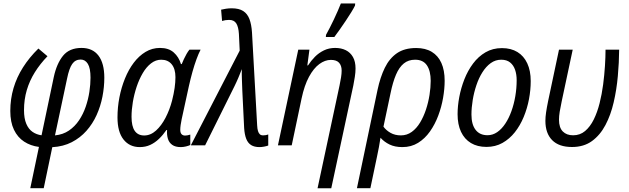

<svg xmlns="http://www.w3.org/2000/svg" viewBox="-20 -813 3517 1074"><path d="M149.4 239.7 197.8 8.8Q151.4 2.9 115 -20.8Q78.6 -44.4 58.1 -87.2Q37.6 -129.9 37.6 -192.4Q37.6 -259.3 55.7 -320.3Q73.7 -381.3 108.9 -436.5Q144 -491.7 194.8 -541.5L245.6 -498.5Q204.6 -456.1 175 -408.9Q145.5 -361.8 129.9 -309.1Q114.3 -256.3 114.3 -196.8Q114.3 -150.4 127 -120.6Q139.6 -90.8 161.9 -75.4Q184.1 -60.1 212.4 -56.2L280.8 -381.8Q296.9 -457 332.5 -501Q368.2 -544.9 436 -544.9Q498 -544.9 530.8 -502Q563.5 -459 563.5 -378.4Q563.5 -326.2 553 -272.2Q542.5 -218.3 520.3 -169.2Q498 -120.1 463.4 -81.1Q428.7 -42 381.3 -17.6Q334 6.8 272.5 10.3L224.6 239.7ZM287.6 -55.7Q332.5 -60.1 365.7 -82.8Q398.9 -105.5 422.1 -140.1Q445.3 -174.8 459.5 -216.1Q473.6 -257.3 480 -299.6Q486.3 -341.8 486.3 -378.4Q486.3 -431.6 471.4 -455.8Q456.5 -480 431.2 -480Q401.4 -480 384 -455.3Q366.7 -430.7 355 -372.6Z M761.7 9.8Q704.6 9.8 670.9 -32.7Q637.2 -75.2 637.2 -156.2Q637.2 -212.4 647.9 -268.1Q658.7 -323.7 679 -373.8Q699.2 -423.8 728.3 -462.2Q757.3 -500.5 794.2 -522.7Q831.1 -544.9 875 -544.9Q923.3 -544.9 951.9 -519.5Q980.5 -494.1 992.2 -454.6H996.6Q1002 -467.8 1008.8 -482.7Q1015.6 -497.6 1023.7 -511.5Q1031.7 -525.4 1039.6 -535.2H1102.1Q1090.8 -513.7 1079.1 -481.7Q1067.4 -449.7 1056.6 -411.4Q1045.9 -373 1036.6 -331.5L996.1 -145.5Q992.7 -128.9 990.5 -113.8Q988.3 -98.6 988.3 -86.9Q988.3 -70.3 995.6 -62.5Q1002.9 -54.7 1015.6 -54.7Q1022 -54.7 1029.5 -56.2Q1037.1 -57.6 1044.4 -60.1V-2Q1035.6 2.4 1020.5 6.1Q1005.4 9.8 991.2 9.8Q960.9 9.8 943.4 -2.7Q925.8 -15.1 919.2 -36.9Q912.6 -58.6 914.6 -85.9H911.1Q891.6 -57.6 869.1 -36.1Q846.7 -14.6 820.3 -2.4Q793.9 9.8 761.7 9.8ZM786.6 -55.2Q822.3 -55.2 852.8 -82.8Q883.3 -110.4 906.2 -154.8Q929.2 -199.2 942.4 -250Q952.1 -288.1 956.8 -321Q961.4 -354 961.4 -381.3Q961.4 -427.7 940.4 -453.4Q919.4 -479 881.8 -479Q851.1 -479 825 -458.7Q798.8 -438.5 778.6 -404.1Q758.3 -369.6 744.4 -327.9Q730.5 -286.1 723.1 -242.4Q715.8 -198.7 715.8 -159.7Q715.8 -106.9 733.6 -81.1Q751.5 -55.2 786.6 -55.2Z M1431.6 9.8Q1402.8 9.8 1384.8 -1.5Q1366.7 -12.7 1357.4 -36.4Q1348.1 -60.1 1345.7 -96.7L1335.4 -307.1Q1334.5 -335 1333.3 -365.5Q1332 -396 1332.5 -426.3Q1327.6 -413.6 1322.8 -401.4Q1317.9 -389.2 1313 -377.4Q1308.1 -365.7 1302.7 -354.2Q1297.4 -342.8 1292 -331.5L1127.4 0H1047.4L1320.8 -529.8L1316.4 -623.5Q1314 -662.1 1301.8 -681.9Q1289.6 -701.7 1261.2 -701.7Q1251 -701.7 1241.2 -700.2Q1231.4 -698.7 1222.2 -695.8L1216.8 -758.8Q1228 -761.7 1244.4 -764.2Q1260.7 -766.6 1275.9 -766.6Q1316.9 -766.6 1340.6 -751.2Q1364.3 -735.8 1375.5 -705.8Q1386.7 -675.8 1389.6 -631.3L1418.5 -111.3Q1419.4 -92.3 1423.1 -80.1Q1426.8 -67.9 1433.6 -61.8Q1440.4 -55.7 1450.7 -55.7Q1457.5 -55.7 1465.3 -56.9Q1473.1 -58.1 1480.5 -61V1Q1471.7 4.4 1457.8 7.1Q1443.8 9.8 1431.6 9.8Z M1756.3 240.2 1879.4 -335.4Q1884.3 -358.9 1887.7 -379.9Q1891.1 -400.9 1891.1 -418Q1891.1 -446.3 1876.5 -462.2Q1861.8 -478 1831.1 -478Q1797.9 -478 1766.1 -454.6Q1734.4 -431.2 1708.5 -383.5Q1682.6 -335.9 1667 -262.2L1611.8 0H1534.7L1648.4 -535.2H1710.9L1699.2 -447.3H1703.1Q1719.7 -473.1 1741.7 -495.4Q1763.7 -517.6 1792 -531.2Q1820.3 -544.9 1854.5 -544.9Q1888.7 -544.9 1914.3 -532.2Q1939.9 -519.5 1954.3 -494.1Q1968.8 -468.8 1968.8 -429.7Q1968.8 -408.2 1964.8 -382.8Q1960.9 -357.4 1956.5 -335.4L1833 240.2ZM1802.7 -606 1803.7 -618.2Q1813 -634.8 1824.5 -657.2Q1835.9 -679.7 1847.7 -704.3Q1859.4 -729 1869.6 -752.4Q1879.9 -775.9 1886.7 -793.5H1966.8L1965.8 -781.7Q1959 -767.6 1945.1 -744.9Q1931.2 -722.2 1913.8 -696.3Q1896.5 -670.4 1879.6 -646.5Q1862.8 -622.6 1850.1 -606Z M1976.6 239.7 2091.8 -310.1Q2106.9 -381.3 2132.6 -433.8Q2158.2 -486.3 2200.4 -515.4Q2242.7 -544.4 2308.1 -544.4Q2359.9 -544.4 2395.3 -522.9Q2430.7 -501.5 2449 -460.7Q2467.3 -419.9 2467.3 -361.3Q2467.3 -316.4 2458.5 -265.6Q2449.7 -214.8 2431.4 -166Q2413.1 -117.2 2385 -77.4Q2356.9 -37.6 2318.6 -13.9Q2280.3 9.8 2231 9.8Q2189 9.8 2159.2 -4.6Q2129.4 -19 2108.4 -42.5Q2104.5 -15.6 2099.6 10Q2094.7 35.6 2088.4 65.4L2051.8 239.7ZM2222.7 -55.7Q2256.3 -55.7 2283.2 -75.2Q2310.1 -94.7 2329.8 -127.4Q2349.6 -160.2 2362.8 -200.2Q2376 -240.2 2382.6 -282Q2389.2 -323.7 2389.2 -360.8Q2389.2 -416.5 2367.9 -447.8Q2346.7 -479 2301.8 -479Q2264.6 -479 2238.8 -458Q2212.9 -437 2195.1 -395.3Q2177.2 -353.5 2164.6 -291.5L2125 -104.5Q2139.6 -84 2164.6 -69.8Q2189.5 -55.7 2222.7 -55.7Z M2701.2 8.8Q2650.4 8.8 2614.3 -12.9Q2578.1 -34.7 2558.8 -75.7Q2539.6 -116.7 2539.6 -174.3Q2539.6 -219.7 2549.1 -270.3Q2558.6 -320.8 2577.6 -369.4Q2596.7 -418 2626.2 -457.5Q2655.8 -497.1 2696 -520.5Q2736.3 -543.9 2787.6 -543.9Q2838.4 -543.9 2874.3 -522Q2910.2 -500 2929.4 -458.7Q2948.7 -417.5 2948.7 -359.4Q2948.7 -310.1 2939 -258.3Q2929.2 -206.5 2909.4 -158.7Q2889.6 -110.8 2859.9 -73.2Q2830.1 -35.6 2790.5 -13.4Q2751 8.8 2701.2 8.8ZM2707 -56.6Q2736.3 -56.6 2761.5 -74Q2786.6 -91.3 2806.6 -121.6Q2826.7 -151.9 2840.8 -191.2Q2855 -230.5 2862.5 -274.9Q2870.1 -319.3 2870.1 -364.7Q2870.1 -396.5 2861.3 -422.4Q2852.5 -448.2 2833.5 -463.6Q2814.5 -479 2783.7 -479Q2751.5 -479 2725.1 -460Q2698.7 -440.9 2678.5 -408.7Q2658.2 -376.5 2644.8 -336.4Q2631.3 -296.4 2624.3 -253.7Q2617.2 -210.9 2617.2 -171.9Q2617.2 -116.7 2640.4 -86.7Q2663.6 -56.6 2707 -56.6Z M3179.7 9.3Q3106.4 9.3 3068.6 -29.1Q3030.8 -67.4 3030.8 -136.7Q3030.8 -158.2 3034.7 -184.8Q3038.6 -211.4 3046.4 -249.5L3106.9 -535.2H3183.6L3122.1 -246.6Q3114.7 -212.4 3110.8 -187.7Q3106.9 -163.1 3106.9 -143.1Q3106.9 -99.1 3128.2 -77.6Q3149.4 -56.2 3186 -56.2Q3224.6 -56.2 3252.9 -80.1Q3281.2 -104 3301.3 -144.5Q3321.3 -185.1 3334 -235.6Q3346.7 -286.1 3353.8 -340.1Q3360.8 -394 3364 -444.6Q3367.2 -495.1 3367.2 -535.2H3443.4Q3442.9 -463.4 3436 -387.5Q3429.2 -311.5 3412.8 -240.7Q3396.5 -169.9 3366.7 -113.5Q3336.9 -57.1 3291.3 -23.9Q3245.6 9.3 3179.7 9.3Z"/></svg>

Font: Open Sans SemiCondensed
Style: Italic
Weight: 400
Width: 4
Italic angle: -12°
Designer: Monotype Design Team
Foundry: Monotype Imaging Inc.
Version: Version 3.000